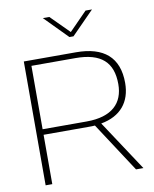

<svg xmlns="http://www.w3.org/2000/svg" viewBox="-95 -951 822 1023"><g transform="rotate(-10 316.0 -440.0)"><path d="M350 -670H68V0H104V-267H350C361 -267 372 -267 382 -268L557 0H597L417 -273C524 -292 580 -361 580 -464C580 -602 501 -670 350 -670ZM104 -297V-640H342C481 -640 543 -582 543 -464C543 -362 481 -297 342 -297ZM208 -880 330 -756H352L474 -880H439L342 -781L243 -880Z"/></g></svg>

Font: LT Wave Text Thin
Style: Regular
Weight: 100
Designer: Daniel Lyons
Version: Version 2.5 (Glyphs App)